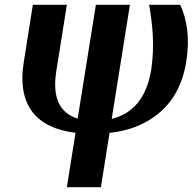

<svg xmlns="http://www.w3.org/2000/svg" viewBox="-20 -548 804 801"><path d="M79 -288C50 -106 135 -13 295 6L259 233H401L437 6C489 1 533 -12 571 -30C668 -77 736 -158 757 -291C773 -389 760 -467 732 -528H602C616 -448 626 -360 611 -258C592 -140 535 -74 446 -52L522 -528H380L304 -53C230 -77 197 -138 215 -252L259 -528H117Z"/></svg>

Font: Aerodynamic
Style: Obl
Weight: 500
Designer: Google
Version: Version 2.000980; 2014